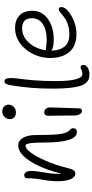

<svg xmlns="http://www.w3.org/2000/svg" viewBox="435 -1178 831 1742"><g transform="rotate(-90 851.0 -307.5)"><path d="M522.9 -25.9Q428.2 -25.9 428.2 -327.1Q428.2 -401.9 424.1 -437Q419.9 -472.2 409.2 -490.2Q405.3 -491.2 397 -491.2Q372.1 -491.2 335.2 -441.2Q298.3 -391.1 260.5 -303.5Q222.7 -215.8 199.2 -118.2Q189.5 -75.2 177.5 -57.6Q165.5 -40 147 -40Q113.3 -40 95.2 -84.2Q77.1 -128.4 77.1 -200.2Q77.1 -260.7 90.6 -335.9Q104 -411.1 104 -474.1Q104 -487.3 111.1 -495.6Q118.2 -503.9 130.9 -503.9Q147.9 -503.9 159.4 -488Q170.9 -472.2 170.9 -438Q170.9 -405.3 163.3 -364.3Q155.8 -323.2 149.2 -272.9Q142.6 -222.7 144 -164.1Q193.4 -351.1 262.2 -454.6Q331.1 -558.1 400.9 -558.1Q444.8 -558.1 470.5 -515.6Q496.1 -473.1 496.1 -403.8Q496.1 -255.9 504.4 -185.3Q512.7 -114.7 543.9 -87.9Q558.1 -76.7 558.1 -57.1Q558.1 -44.4 549.3 -35.2Q540.5 -25.9 522.9 -25.9Z M698.7 -579.1Q672.4 -579.1 656.5 -594.5Q640.6 -609.9 640.6 -632.8Q640.6 -661.1 660.6 -682.1Q680.7 -703.1 709 -703.1Q737.8 -703.1 754.9 -686Q772 -668.9 772 -647Q772 -618.2 752.4 -598.6Q732.9 -579.1 698.7 -579.1ZM714.8 20Q697.8 20 685.8 0.7Q673.8 -18.6 673.8 -43.9Q673.8 -118.2 672.4 -187.5Q670.9 -256.8 670.9 -282.2Q670.9 -321.8 701.7 -321.8Q720.2 -321.8 733.2 -308.3Q746.1 -294.9 746.6 -271Q747.1 -245.1 742.9 -138.2Q738.8 -31.2 738.8 -7.8Q738.8 20 714.8 20Z M1049.8 87.9Q1023.4 87.9 1005.1 81.8Q986.8 75.7 969 55.9Q951.2 36.1 940.7 0.7Q930.2 -34.7 923.8 -95Q917.5 -155.3 917.5 -240.2Q917.5 -358.9 924.6 -439.5Q931.6 -520 945.8 -613.8Q952.1 -652.3 960.4 -667.7Q968.8 -683.1 982.4 -683.1Q1013.7 -683.1 1013.7 -624Q1013.7 -598.1 1006.8 -547.6Q1000 -497.1 992.9 -412.6Q985.8 -328.1 985.8 -220.2Q985.8 23.9 1049.8 23.9Q1070.3 23.9 1086.2 15.9Q1102.1 7.8 1108.9 7.8Q1132.8 7.8 1132.8 34.2Q1132.8 56.6 1107.2 72.3Q1081.5 87.9 1049.8 87.9Z M1413.1 -29.8Q1357.4 -29.8 1315.2 -47.4Q1272.9 -64.9 1247.1 -97.4Q1221.2 -129.9 1208.3 -172.9Q1195.3 -215.8 1195.3 -269Q1195.3 -314 1207.5 -359.4Q1219.7 -404.8 1243.7 -445.6Q1267.6 -486.3 1299.8 -517.8Q1332 -549.3 1375.5 -568.1Q1418.9 -586.9 1467.3 -586.9Q1539.1 -586.9 1581.3 -546.9Q1623.5 -506.8 1623.5 -430.2Q1623.5 -341.3 1549.3 -288.6Q1475.1 -235.8 1360.4 -235.8Q1289.1 -235.8 1262.2 -257.8Q1262.7 -222.7 1270.8 -193.8Q1278.8 -165 1295.7 -142.1Q1312.5 -119.1 1341.3 -106.7Q1370.1 -94.2 1409.2 -94.2Q1451.7 -94.2 1487.5 -104.2Q1523.4 -114.3 1545.7 -128.4Q1567.9 -142.6 1584.7 -156.7Q1601.6 -170.9 1614.7 -180.9Q1627.9 -190.9 1637.2 -190.9Q1647.9 -190.9 1652.6 -184.6Q1657.2 -178.2 1657.2 -164.1Q1657.2 -138.2 1622.8 -106.9Q1588.4 -75.7 1530 -52.7Q1471.7 -29.8 1413.1 -29.8ZM1272.5 -308.1Q1278.8 -308.1 1305.4 -304Q1332 -299.8 1356.4 -299.8Q1451.7 -299.8 1503.9 -335.4Q1556.2 -371.1 1556.2 -434.1Q1556.2 -522.9 1464.4 -522.9Q1389.2 -522.9 1333.7 -460.7Q1278.3 -398.4 1265.1 -307.1Z"/></g></svg>

Font: Shantell Sans Irregular Bouncy
Style: Regular
Weight: 300
Designer: Stephen Nixon, Anya Danilova, Shantell Martin
Foundry: Arrow Type
Version: Version 1.006;[9816181b4]